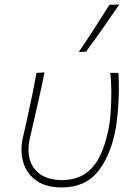

<svg xmlns="http://www.w3.org/2000/svg" viewBox="-20 -814 593 843"><path d="M250 9Q182 9 139.8 -21Q97.5 -51 82.5 -100.5Q67.5 -150 80 -208.5Q84.5 -229 89 -247Q93.5 -265 97 -282.5Q109.5 -339 120 -389.8Q130.5 -440.5 140 -494L175.5 -496Q157 -405.5 139 -328.5Q121 -251.5 109.5 -199.5Q100 -154.5 110.5 -114.8Q121 -75 155.5 -49.8Q190 -24.5 252 -23Q317 -24.5 357 -53.5Q397 -82.5 419.8 -131Q442.5 -179.5 455 -240Q462.5 -274 465.8 -320.2Q469 -366.5 468.8 -413Q468.5 -459.5 464 -494H500Q502.5 -459.5 501.8 -413.2Q501 -367 497 -319.8Q493 -272.5 485 -234Q461.5 -122.5 406.5 -56.8Q351.5 9 250 9ZM326 -586Q361.5 -638 394.8 -689.8Q428 -741.5 460.5 -793L503.5 -794Q468 -741.5 432 -690.2Q396 -639 357.5 -587Z"/></svg>

Font: Commissioner Flair Thin
Style: Italic
Weight: 100
Italic angle: -12°
Designer: Kostas Bartsokas
Foundry: Kostas Bartsokas
Version: Version 1.000; ttfautohint (v1.8.3)